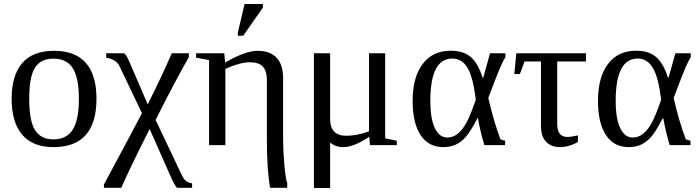

<svg xmlns="http://www.w3.org/2000/svg" viewBox="-20 -725 3493 959"><path d="M461.9 -231.9Q461.9 9.8 247.1 9.8Q143.6 9.8 90.8 -52.2Q38.1 -114.3 38.1 -231.9Q38.1 -348.1 90.8 -409.7Q143.6 -471.2 251 -471.2Q355.5 -471.2 408.7 -410.9Q461.9 -350.6 461.9 -231.9ZM374 -231.9Q374 -337.4 343.3 -384.8Q312.5 -432.1 247.1 -432.1Q183.1 -432.1 154.5 -386.7Q126 -341.3 126 -231.9Q126 -121.1 155 -75Q184.1 -28.8 247.1 -28.8Q311.5 -28.8 342.8 -76.7Q374 -124.5 374 -231.9Z M864.7 212.9Q858.9 209 848.4 189.5Q837.9 169.9 832 155.3L727.5 -80.6Q630.4 110.8 585.9 212.9H499V196.8Q652.3 -88.9 689 -159.7L577.1 -394Q561.5 -427.7 510.3 -437V-459H599.6Q611.8 -450.7 626 -417L717.8 -203.6Q792.5 -353 837.9 -459H923.3V-439.9Q847.2 -305.7 757.3 -126L887.2 147.9Q897.9 170.9 910.4 179.7Q922.9 188.5 939.5 190.9V212.9Z M959.5 -459H1100.1L1104.5 -412.6Q1205.1 -471.2 1267.6 -471.2Q1329.1 -471.2 1361.6 -436.5Q1394 -401.9 1394 -335.9V-34.2Q1394 28.3 1400.1 96.7Q1406.2 165 1414.6 190.9V212.9H1329.1Q1313 125 1313 -28.3V-327.1Q1313 -370.1 1293 -392.1Q1272.9 -414.1 1227.5 -414.1Q1180.7 -414.1 1105.5 -381.3V0H1024.4V-424.8L959.5 -437ZM1168 -546.4V-562.5L1201.7 -705.1H1293V-687L1194.8 -546.4Z M1903.8 -459V-34.2L1961.9 -22V0H1828.1L1824.2 -42Q1749 9.8 1693.8 9.8Q1655.3 9.8 1628.9 -13.2V213.9H1547.9V-459H1628.9V-130.9Q1628.9 -46.9 1710 -46.9Q1761.7 -46.9 1823.2 -68.8V-459Z M2502.9 -22V0H2399.4Q2381.3 -57.6 2367.2 -133.8H2364.3Q2329.1 -66.9 2306.6 -41.3Q2284.2 -15.6 2256.8 -2.9Q2229.5 9.8 2193.8 9.8Q2120.6 9.8 2080.8 -50.3Q2041 -110.4 2041 -221.2Q2041 -339.4 2091.1 -405.5Q2141.1 -471.7 2231.9 -471.7Q2294.4 -471.7 2331.1 -440.4Q2367.7 -409.2 2390.6 -336.9H2393.6L2427.7 -459H2504.4V-439.5Q2493.2 -421.9 2478 -387.2Q2462.9 -352.5 2418.9 -235.8Q2446.8 -115.7 2479.5 -29.3ZM2356.4 -226.1Q2343.8 -336.4 2315.9 -384.5Q2288.1 -432.6 2239.3 -432.6Q2129.4 -432.6 2129.4 -221.2Q2129.4 -131.3 2152.3 -84.7Q2175.3 -38.1 2213.4 -38.1Q2242.7 -38.1 2265.9 -56.6Q2289.1 -75.2 2308.3 -109.4Q2327.6 -143.6 2356.4 -226.1Z M2600.1 -418 2576.7 -355.5H2548.8L2559.1 -459H2906.7V-418H2763.2V-104.5Q2763.2 -41 2814 -41Q2834 -41 2866.7 -48.8V-17.1Q2855 -7.3 2828.1 1.2Q2801.3 9.8 2776.9 9.8Q2733.9 9.8 2708 -16.4Q2682.1 -42.5 2682.1 -96.2V-418Z M3428.7 -22V0H3325.2Q3307.1 -57.6 3293 -133.8H3290Q3254.9 -66.9 3232.4 -41.3Q3210 -15.6 3182.6 -2.9Q3155.3 9.8 3119.6 9.8Q3046.4 9.8 3006.6 -50.3Q2966.8 -110.4 2966.8 -221.2Q2966.8 -339.4 3016.8 -405.5Q3066.9 -471.7 3157.7 -471.7Q3220.2 -471.7 3256.8 -440.4Q3293.5 -409.2 3316.4 -336.9H3319.3L3353.5 -459H3430.2V-439.5Q3418.9 -421.9 3403.8 -387.2Q3388.7 -352.5 3344.7 -235.8Q3372.6 -115.7 3405.3 -29.3ZM3282.2 -226.1Q3269.5 -336.4 3241.7 -384.5Q3213.9 -432.6 3165 -432.6Q3055.2 -432.6 3055.2 -221.2Q3055.2 -131.3 3078.1 -84.7Q3101.1 -38.1 3139.2 -38.1Q3168.5 -38.1 3191.7 -56.6Q3214.8 -75.2 3234.1 -109.4Q3253.4 -143.6 3282.2 -226.1Z"/></svg>

Font: Tinos
Style: Regular
Weight: 400
Designer: Steve Matteson
Foundry: Monotype Imaging Inc.
Version: Version 1.23